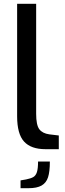

<svg xmlns="http://www.w3.org/2000/svg" viewBox="-20 -783 340 1009"><path d="M70 -172V-763H170V-185Q170 -126 186.5 -104Q203 -82 239 -77L289 -71V1H219Q143 1 106.5 -39Q70 -79 70 -172ZM88 165 117 160Q142 155 155 147.5Q168 140 174 121.5Q180 103 180 66H242Q242 119 232.5 148.5Q223 178 198.5 192Q174 206 130 206H88Z"/></svg>

Font: Exo Medium
Style: Regular
Weight: 500
Designer: Natanael Gama
Foundry: Natanael Gama
Version: Version 1.500; ttfautohint (v1.6)